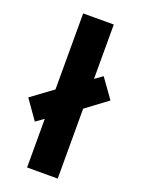

<svg xmlns="http://www.w3.org/2000/svg" viewBox="-167 -825 652 890"><g transform="rotate(20 159.5 -380.0)"><path d="M84 0V-240L45 -212L-22 -307L84 -385V-760H235V-492L273 -519L341 -424L235 -345V0Z"/></g></svg>

Font: Noto Sans Arabic UI Cn XBd
Style: Regular
Weight: 800
Width: 3
Designer: Monotype Design Team, Nadine Chahine and Nizar Qandah
Foundry: Monotype Imaging Inc.
Version: Version 2.010; ttfautohint (v1.8.4.7-5d5b)